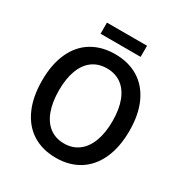

<svg xmlns="http://www.w3.org/2000/svg" viewBox="-185 -938 1038 1090"><g transform="rotate(30 334.0 -393.0)"><path d="M620.1 -329.6Q620.1 -222.2 585 -145Q549.8 -67.9 485.4 -27.8Q420.9 12.2 333.5 12.2Q246.1 12.2 181.6 -27.8Q117.2 -67.9 82.3 -145Q47.4 -222.2 47.4 -329.6Q47.4 -436.5 82.3 -512.5Q117.2 -588.4 181.6 -627.4Q246.1 -666.5 333.5 -666.5Q420.9 -666.5 485.4 -627.2Q549.8 -587.9 585 -512Q620.1 -436 620.1 -329.6ZM158.2 -329.6Q158.2 -252 179 -196Q199.7 -140.1 239 -110.8Q278.3 -81.5 333.5 -81.5Q388.2 -81.5 427.7 -111.1Q467.3 -140.6 488.3 -196.3Q509.3 -252 509.3 -329.6Q509.3 -406.2 488.3 -461.2Q467.3 -516.1 427.7 -544.7Q388.2 -573.2 333.5 -573.2Q278.3 -573.2 239 -544.7Q199.7 -516.1 179 -461.4Q158.2 -406.7 158.2 -329.6ZM202.1 -725.1V-797.9H464.8V-725.1Z"/></g></svg>

Font: Varta
Style: Bold
Weight: 700
Designer: Joana Correia, Viktoriya Grabowska, Eben Sorkin
Foundry: Sorkin Type
Version: Version 1.002; ttfautohint (v1.3) -l 8 -r 24 -G 200 -x 12 -H